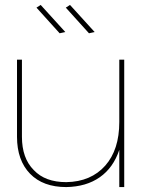

<svg xmlns="http://www.w3.org/2000/svg" viewBox="-20 -759 606 779"><path d="M484 -517H464V-264C464 -189 445 -130 407 -87C369 -44 316 -21 249 -20C192 -20 148 -36 117 -69C85 -101 69 -146 69 -204V-517H49V-204C49 -140 67 -90 102 -54C137 -18 186 0 249 0C303 -1 348 -14 385 -40C422 -66 448 -103 464 -151V0H484ZM145 -739 128 -728 222 -624 245 -629ZM264 -739 247 -728 341 -624 364 -629Z"/></svg>

Font: Argentum Sans Thin
Style: Regular
Weight: 250
Designer: Julieta Ulanovsky
Foundry: Julieta Ulanovsky
Version: Version 5.001;February 15, 2019;FontCreator 11.5.0.2425 64-b